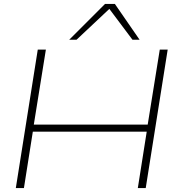

<svg xmlns="http://www.w3.org/2000/svg" viewBox="-20 -951 905 971"><path d="M60 0 171 -700H212L151 -321H727L788 -700H828L717 0H677L722 -285H146L101 0ZM330 -750 511 -931H561L686 -750H650L533 -906L367 -750Z"/></svg>

Font: Georama Extended ExtraLight
Style: Italic
Weight: 200
Width: 7
Italic angle: -9°
Designer: Jean-Baptiste Levee
Foundry: Production Type
Version: Version 1.000